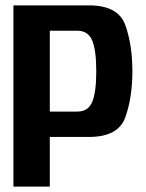

<svg xmlns="http://www.w3.org/2000/svg" viewBox="-20 -695 542 715"><path d="M30 0V-675H311.5Q420.5 -675 446.8 -601.2Q473 -527.5 473 -430Q473 -332 446.8 -258.5Q420.5 -185 311.5 -185H165.5V0ZM165.5 -279.5H268Q308.5 -279.5 323.5 -315.8Q338.5 -352 338.5 -430Q338.5 -507 323.5 -543.8Q308.5 -580.5 268 -580.5H165.5Z"/></svg>

Font: Anybody SemiBold
Style: Regular
Weight: 600
Designer: Tyler Finck
Foundry: Etcetera Type Company
Version: Version 1.010; ttfautohint (v1.8.3) -l 8 -r 50 -G 200 -x 14 